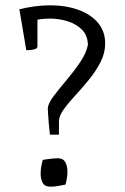

<svg xmlns="http://www.w3.org/2000/svg" viewBox="-20 -691 470 723"><path d="M168 -184Q163 -229 161.5 -255.5Q160 -282 160 -283Q161 -301 182 -329Q203 -357 231 -390Q259 -423 282 -457Q305 -491 311 -522Q310 -558 288.5 -579.5Q267 -601 234.5 -611Q202 -621 168 -621Q155 -621 143.5 -620Q132 -619 121 -617V-516Q121 -509 112 -506Q103 -503 93 -502.5Q83 -502 79 -502L53 -656Q113 -671 169 -671Q228 -671 275 -654Q322 -637 349 -605Q376 -573 376 -527Q376 -491 358.5 -457Q341 -423 315 -391Q289 -359 263 -331Q237 -303 219.5 -278.5Q202 -254 202 -234V-184ZM170 12Q148 12 140.5 -3Q133 -18 133 -37Q133 -56 137 -72.5Q141 -89 141 -89Q141 -89 161.5 -92Q182 -95 198 -95Q218 -95 226 -80Q234 -65 234 -45Q234 -28 230.5 -12Q227 4 227 4Q227 4 207 8Q187 12 170 12Z"/></svg>

Font: Mate
Style: Regular
Weight: 400
Designer: Eduardo Rodriguez Tunni
Foundry: Eduardo Rodriguez Tunni
Version: Version 1.003; ttfautohint (v1.8.4.7-5d5b);gftools[0.9.24]